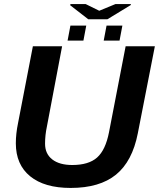

<svg xmlns="http://www.w3.org/2000/svg" viewBox="-20 -916 783 946"><path d="M336 -103Q417 -103 458.5 -140Q500 -177 517 -264L599 -688H743L659 -259Q632 -121 551.5 -55.5Q471 10 328 10Q199 10 128.5 -47.5Q58 -105 58 -210Q58 -257 69 -310L142 -688H286L211 -292Q202 -250 202 -208Q202 -158 237.5 -130.5Q273 -103 336 -103ZM583 -790 569 -716H491L505 -790ZM405 -790 391 -716H313L327 -790ZM469 -863 549 -896H625L624 -891L509 -821H415L326 -890L327 -896H402Z"/></svg>

Font: Libra Sans
Style: Bold Italic
Weight: 700
Italic angle: -12°
Foundry: Context Ltd
Version: Version 1.002